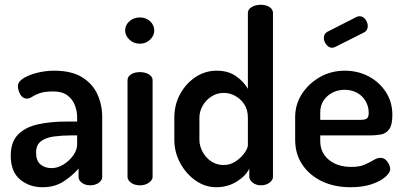

<svg xmlns="http://www.w3.org/2000/svg" viewBox="-20 -776 1694 804"><path d="M158 8Q103 8 64 -24.5Q25 -57 25 -124Q25 -181 55 -212Q85 -243 137.5 -255Q190 -267 259 -267H303V-285Q303 -311 293.5 -335.5Q284 -360 262.5 -376.5Q241 -393 204 -393Q167 -393 147 -386Q127 -379 115 -371Q103 -363 93 -363Q75 -363 65 -380.5Q55 -398 55 -416Q55 -434 78.5 -448.5Q102 -463 137 -471.5Q172 -480 206 -480Q280 -480 324 -452.5Q368 -425 388 -381Q408 -337 408 -286V-35Q408 -21 393.5 -10.5Q379 0 357 0Q337 0 323 -10.5Q309 -21 309 -35V-70Q283 -40 246 -16Q209 8 158 8ZM196 -72Q221 -72 245.5 -87Q270 -102 286.5 -125Q303 -148 303 -172V-209H278Q240 -209 206 -204.5Q172 -200 151.5 -184.5Q131 -169 131 -137Q131 -103 149.5 -87.5Q168 -72 196 -72Z M566 0Q543 0 528.5 -11Q514 -22 514 -35V-440Q514 -455 528.5 -464.5Q543 -474 566 -474Q588 -474 603.5 -464.5Q619 -455 619 -440V-35Q619 -22 603.5 -11Q588 0 566 0ZM566 -593Q540 -593 522 -610Q504 -627 504 -648Q504 -671 522 -687Q540 -703 566 -703Q591 -703 608.5 -687Q626 -671 626 -648Q626 -627 608.5 -610Q591 -593 566 -593Z M886 8Q839 8 799 -20Q759 -48 734.5 -93.5Q710 -139 710 -191V-283Q710 -338 734.5 -382.5Q759 -427 799 -453.5Q839 -480 888 -480Q936 -480 969 -456.5Q1002 -433 1018 -404V-722Q1018 -737 1034 -746.5Q1050 -756 1072 -756Q1094 -756 1108.5 -746.5Q1123 -737 1123 -722V-35Q1123 -22 1108.5 -11Q1094 0 1072 0Q1053 0 1038.5 -11Q1024 -22 1024 -35V-70Q1009 -39 971 -15.5Q933 8 886 8ZM916 -85Q945 -85 968 -101Q991 -117 1004.5 -136.5Q1018 -156 1018 -168V-283Q1018 -316 1003 -339Q988 -362 965 -374.5Q942 -387 917 -387Q889 -387 865.5 -372Q842 -357 828.5 -333Q815 -309 815 -283V-191Q815 -165 828.5 -140Q842 -115 865 -100Q888 -85 916 -85Z M1448 8Q1380 8 1328 -17Q1276 -42 1246 -86.5Q1216 -131 1216 -191V-286Q1216 -339 1244.5 -383Q1273 -427 1320 -453.5Q1367 -480 1424 -480Q1478 -480 1523 -456.5Q1568 -433 1595.5 -391Q1623 -349 1623 -295Q1623 -253 1610 -235Q1597 -217 1576 -213Q1555 -209 1532 -209H1321V-186Q1321 -136 1357.5 -106.5Q1394 -77 1451 -77Q1486 -77 1508 -87Q1530 -97 1545 -106Q1560 -115 1573 -115Q1586 -115 1595 -107Q1604 -99 1609 -88Q1614 -77 1614 -68Q1614 -53 1593.5 -35Q1573 -17 1536 -4.5Q1499 8 1448 8ZM1321 -274H1487Q1509 -274 1516.5 -280Q1524 -286 1524 -304Q1524 -330 1511 -352.5Q1498 -375 1475 -387.5Q1452 -400 1423 -400Q1395 -400 1372 -388Q1349 -376 1335 -355Q1321 -334 1321 -306ZM1371 -576Q1357 -576 1346.5 -589.5Q1336 -603 1336 -617Q1336 -635 1351 -643L1475 -706Q1481 -708 1486 -708Q1501 -708 1510.5 -694.5Q1520 -681 1520 -667Q1520 -648 1504 -640L1383 -579Q1380 -578 1377 -577Q1374 -576 1371 -576Z"/></svg>

Font: Dosis ExtraLight SemiBold
Style: Regular
Weight: 600
Version: Version 3.001; ttfautohint (v1.8.2)